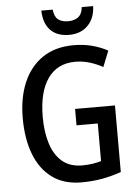

<svg xmlns="http://www.w3.org/2000/svg" viewBox="-61 -969 729 1026"><g transform="rotate(-5 303.5 -456.5)"><path d="M334 -384H548V-27Q498 -9 445.5 0.5Q393 10 335 10Q240 10 177 -36.5Q114 -83 82.5 -166Q51 -249 51 -359Q51 -468 86 -550Q121 -632 189 -678Q257 -724 356 -724Q408 -724 454 -712Q500 -700 538 -679L504 -594Q469 -613 432.5 -624Q396 -635 357 -635Q260 -635 209 -562Q158 -489 158 -356Q158 -276 177.5 -213.5Q197 -151 238.5 -115.5Q280 -80 346 -80Q376 -80 401.5 -84Q427 -88 448 -94V-296H334ZM478 -923Q476 -858 438 -819.5Q400 -781 337 -781Q273 -781 237.5 -817.5Q202 -854 200 -923H261Q265 -885 284.5 -869.5Q304 -854 339 -854Q371 -854 392 -869.5Q413 -885 417 -923Z"/></g></svg>

Font: Noto Sans Khmer Condensed Medium
Style: Regular
Weight: 500
Width: 3
Designer: Danh Hong and the Monotype Design Team
Foundry: Monotype Imaging Inc.
Version: Version 2.004; ttfautohint (v1.8.4.7-5d5b)